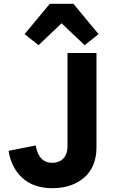

<svg xmlns="http://www.w3.org/2000/svg" viewBox="-20 -976 599 1007"><path d="M334 -209C334 -149 298 -122 254 -122C207 -122 178 -152 167 -213L25 -185C34 -126 59 -78 97 -43C135 -8 187 11 256 11C328 11 385 -11 425 -48C465 -84 486 -138 486 -202V-698H334V-209ZM424 -739 497 -797 365 -956H241L109 -797L182 -739L303 -854Z"/></svg>

Font: Plexus Sans Bold
Style: Regular
Weight: 700
Version: Version 2.001;PS 002.001;hotconv 1.0.70;makeotf.lib2.5.58329